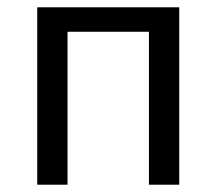

<svg xmlns="http://www.w3.org/2000/svg" viewBox="-20 -506 593 526"><path d="M82 -486V0H165V-419H388V0H471V-486Z"/></svg>

Font: Cambridge Sans
Style: Regular
Weight: 400
Version: Version 2.020;PS 002.020;hotconv 1.0.88;makeotf.lib2.5.64775